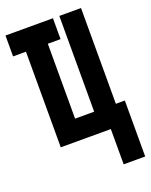

<svg xmlns="http://www.w3.org/2000/svg" viewBox="-169 -802 867 1106"><g transform="rotate(-20 265.0 -249.0)"><path d="M392 216H524V-127H469V-714H336V-127H219V-586H297V-714H6V-586H85V0H392Z"/></g></svg>

Font: Noto Sans Mono Condensed ExtraBold
Style: Regular
Weight: 800
Width: 3
Designer: Monotype Design Team
Foundry: Monotype Imaging Inc.
Version: Version 2.014